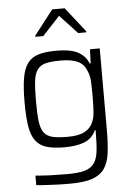

<svg xmlns="http://www.w3.org/2000/svg" viewBox="-62 -789 717 1040"><g transform="rotate(-5 296.5 -268.5)"><path d="M69 0ZM276 206Q252 206 226.5 205.5Q201 205 176.5 203.5Q152 202 130.5 201Q109 200 93 198V146Q132 150 179 151.5Q226 153 264 153Q323 153 357.5 144Q392 135 410 112Q428 89 433.5 49Q439 9 439 -53V-71H435Q415 -27 372.5 -10Q330 7 263 7Q204 7 166 -4.5Q128 -16 106.5 -45.5Q85 -75 77 -125.5Q69 -176 69 -255Q69 -334 77.5 -385Q86 -436 107.5 -465.5Q129 -495 167 -506.5Q205 -518 264 -518Q291 -518 318 -515Q345 -512 368 -503Q391 -494 409.5 -477Q428 -460 439 -433H444L447 -510H500V-69Q500 8 493 60.5Q486 113 462.5 145Q439 177 395 191.5Q351 206 276 206ZM285 -48Q342 -48 373 -63Q404 -78 419 -105Q434 -132 436.5 -170.5Q439 -209 439 -255Q439 -300 437.5 -333.5Q436 -367 425 -391Q411 -431 376.5 -447Q342 -463 285 -463Q234 -463 204 -456Q174 -449 157.5 -427.5Q141 -406 136 -365Q131 -324 131 -255Q131 -187 136 -146Q141 -105 157.5 -83.5Q174 -62 204 -55Q234 -48 285 -48ZM158 -603ZM158 -603V-609L262 -743H330L435 -609V-603H391L296 -705L201 -603Z"/></g></svg>

Font: Azeri Sans Light
Style: Regular
Weight: 300
Designer: Hector Gatti & Omnibus-Type (original fonts) / Cristiano Sobral (main changes and remastering)
Version: Version 1.000; ttfautohint (v1.6)